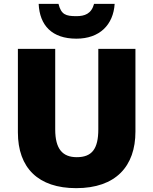

<svg xmlns="http://www.w3.org/2000/svg" viewBox="-20 -1061 797 998"><path d="M576 -1041H469C455 -989 420 -977 377 -977C322 -977 298 -985 284 -1041H181C186 -929 250 -860 377 -860C498 -860 569 -932 576 -1041ZM684 -377V-807H491V-389C491 -287 458 -244 379 -244C305 -244 267 -287 267 -388V-807H73V-373C73 -188 179 -83 376 -83C582 -83 684 -197 684 -377Z"/></svg>

Font: Noto Sans Telugu UI Black
Style: Regular
Weight: 900
Designer: Jelle Bosma - Monotype Design Team
Foundry: Monotype Imaging Inc.
Version: Version 2.005